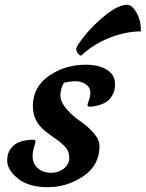

<svg xmlns="http://www.w3.org/2000/svg" viewBox="-20 -772 608 801"><path d="M568 -641Q503 -641 435 -613.5Q367 -586 319 -540Q312 -540 305 -549Q298 -558 298 -568.5Q298 -579 333.5 -623.5Q369 -668 421.5 -710Q474 -752 511 -752Q530 -752 549 -720.5Q568 -689 568 -641ZM354 -327Q340 -327 348.5 -347Q357 -367 357 -387Q357 -407 338.5 -420Q320 -433 296.5 -433Q273 -433 247 -427Q232 -402 232 -374.5Q232 -347 257.5 -317.5Q283 -288 313.5 -267.5Q344 -247 369.5 -218.5Q395 -190 395 -162Q395 -82 327 -36.5Q259 9 179.5 9Q100 9 55 -27Q10 -63 10 -102.5Q10 -142 37.5 -165.5Q65 -189 120 -189Q128 -189 128 -181Q128 -178 122 -158Q116 -138 116 -122Q116 -88 138.5 -69.5Q161 -51 192.5 -51Q224 -51 246.5 -69Q269 -87 269 -113.5Q269 -140 253.5 -157.5Q238 -175 215.5 -190.5Q193 -206 170 -224Q117 -265 117 -329Q117 -409 184 -455.5Q251 -502 337 -502Q392 -502 426 -481Q460 -460 460 -420Q460 -394 449 -375Q438 -356 424 -347Q410 -338 392 -333Q370 -327 354 -327Z"/></svg>

Font: Clara
Style: Regular
Weight: 400
Designer: Proyecto DEMO
Foundry: Proyecto DEMO
Version: Version 1.002